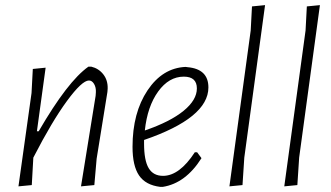

<svg xmlns="http://www.w3.org/2000/svg" viewBox="-20 -723 1290 749"><path d="M52 4 103 -360 108 -454 158 -459 124 -211H131Q244 -406 325 -463H336Q365 -456 383 -433Q401 -410 400 -377L399 -364L357 -104L348 -1L296 4L353 -349L354 -363Q355 -382 347 -395.5Q339 -409 327 -409Q300 -409 241.5 -329.5Q183 -250 111 -110L110 -108L104 -1Z M766 -106Q704 -8 615 6H605Q548 -1 522.5 -38.5Q497 -76 497 -150Q497 -283 555.5 -370.5Q614 -458 704 -462L711 -461Q793 -454 793 -382Q793 -263 542 -177V-163Q542 -97 560 -67Q578 -37 616 -37Q680 -37 740 -129H749ZM697 -424Q639 -424 597 -366Q555 -308 545 -214Q644 -248 696 -290.5Q748 -333 748 -378Q748 -424 697 -424Z M1014 -703 933 -108 926 -1 875 4 958 -604 963 -698Z M1228 -703 1147 -108 1140 -1 1089 4 1172 -604 1177 -698Z"/></svg>

Font: Alegreya Sans Light
Style: Italic
Weight: 300
Italic angle: -7°
Designer: Juan Pablo del Peral
Foundry: Huerta Tipografica
Version: Version 2.007